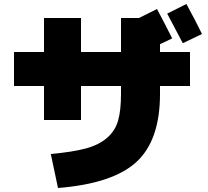

<svg xmlns="http://www.w3.org/2000/svg" viewBox="-20 -870 1040 960"><path d="M234 -100Q343 -110 408.5 -127.5Q474 -145 515 -180.5Q556 -216 570.5 -267Q585 -318 585 -400V-440H385V-270H200V-440H50V-610H200V-780H385V-610H585V-780H675L765 -825Q806 -748 841 -678L780 -649V-610H930V-440H780V-400Q780 -169 662.5 -60.5Q545 48 270 70ZM990 -700 894 -654Q840 -758 816 -802L912 -850Q958 -766 990 -700Z"/></svg>

Font: Mplus 1p Black
Style: Regular
Weight: 900
Version: Version 1.061